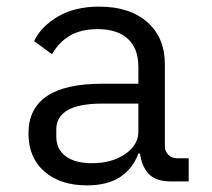

<svg xmlns="http://www.w3.org/2000/svg" viewBox="-20 -548 640 580"><path d="M495 0Q451 0 429.5 -22.5Q408 -45 403 -84H398Q381 -38 342.5 -13Q304 12 243 12Q162 12 114 -30Q66 -72 66 -145Q66 -295 288 -295H398V-346Q398 -402 366 -431Q334 -460 275 -460Q225 -460 191.5 -440.5Q158 -421 137 -384L83 -424Q104 -468 155 -498Q206 -528 280 -528Q371 -528 424.5 -481.5Q478 -435 478 -354V-106Q478 -91 488.5 -80.5Q499 -70 514 -70H550V0ZM398 -150V-235H288Q218 -235 184 -215Q150 -195 150 -157V-136Q150 -97 178.5 -76Q207 -55 257 -55Q318 -55 358 -82.5Q398 -110 398 -150Z"/></svg>

Font: iA Writer Quattro V
Style: Regular
Weight: 400
Designer: Mike Abbink, Paul van der Laan, Pieter van Rosmalen, Oliver Reichenstein
Foundry: Information Architects Inc.
Version: Version 2.000